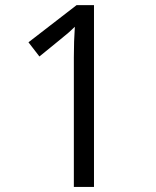

<svg xmlns="http://www.w3.org/2000/svg" viewBox="-20 -734 612 754"><path d="M349.1 0H270V-508.8Q270 -572.3 273.9 -628.9Q263.7 -618.7 251 -607.4Q238.3 -596.2 134.8 -512.2L91.8 -567.9L280.8 -713.9H349.1Z"/></svg>

Font: f0_46825 
Style: Regular
Weight: 400
Foundry: Ascender Corporation
Version: Version 1.10